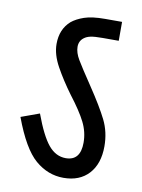

<svg xmlns="http://www.w3.org/2000/svg" viewBox="-71 -672 502 680"><g transform="rotate(10 180.0 -332.0)"><path d="M241 -380Q202 -438 187.5 -462.5Q173 -487 173 -508Q173 -529 189 -541Q198 -548 212 -551Q226 -554 255 -554H313V-622H252Q205 -622 177.5 -612.5Q150 -603 133 -589Q98 -558 98 -505Q98 -467 121.5 -424.5Q145 -382 178 -337Q218 -285 235.5 -250Q253 -215 253 -177Q253 -112 200 -112Q164 -112 137.5 -144Q111 -176 83 -252L17 -228Q57 -120 102.5 -81Q148 -42 204 -42Q262 -42 295 -78Q328 -114 328 -177Q328 -228 307 -270.5Q286 -313 241 -380Z"/></g></svg>

Font: Noto Sans Devanagari Extra Condensed
Style: Regular
Weight: 400
Width: 2
Designer: Monotype Design Team
Foundry: Monotype Imaging Inc.
Version: 1.000